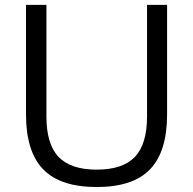

<svg xmlns="http://www.w3.org/2000/svg" viewBox="-20 -760 794 790"><path d="M378 9.5Q228 9.5 157.5 -63.5Q87 -136.5 87 -289.5V-740H171V-281Q171 -166.5 221.2 -114.2Q271.5 -62 378 -62Q484.5 -62 534.8 -114.2Q585 -166.5 585 -281V-740H667.5V-289.5Q667.5 -136.5 597.5 -63.5Q527.5 9.5 378 9.5Z"/></svg>

Font: Encode Sans SmExp
Style: Regular
Weight: 400
Width: 6
Designer: Multiple Designers
Foundry: Impallari Type
Version: Version 3.002; ttfautohint (v1.8.3) -l 8 -r 50 -G 200 -x 14 